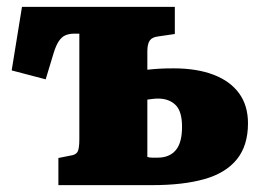

<svg xmlns="http://www.w3.org/2000/svg" viewBox="-20 -539 757 559"><path d="M150 0V-79L185 -86Q201 -88 206 -97.5Q211 -107 211 -133V-441H196Q182 -441 171 -436.5Q160 -432 151.5 -419.5Q143 -407 136 -384L113 -308L14 -334L44 -519H489V-440L441 -433Q423 -431 416 -421Q409 -411 409 -389V-336Q427 -338 444.5 -339Q462 -340 485 -340Q553 -340 601.5 -321.5Q650 -303 676 -267.5Q702 -232 702 -180Q702 -115 669.5 -75Q637 -35 575 -17.5Q513 0 424 0ZM439 -80Q473 -80 491.5 -101.5Q510 -123 510 -170Q510 -215 491 -233.5Q472 -252 440 -252Q432 -252 424.5 -251Q417 -250 409 -249V-82Q416 -80 423 -80Q430 -80 439 -80Z"/></svg>

Font: Literata 18pt ExtraBold
Style: Regular
Weight: 800
Designer: Latin by Veronika Burian and Jose Scaglione. Greek by Irene Vlachou. Cyrillic by Vera Evstafieva.
Foundry: TypeTogether
Version: Version 3.103;gftools[0.9.29]